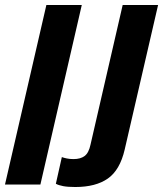

<svg xmlns="http://www.w3.org/2000/svg" viewBox="-29 -740 654 770"><path d="M-9 0 157 -720H299L133 0ZM273 10Q243 10 224.5 6.5Q206 3 195 -3L219 -110Q227 -107 239 -104.5Q251 -102 266 -102Q294 -102 310.5 -114.5Q327 -127 334 -160L463 -720H605L471 -140Q452 -58 403.5 -24Q355 10 273 10Z"/></svg>

Font: Instrument Sans Condensed
Style: Bold Italic
Weight: 700
Width: 3
Italic angle: -13°
Designer: Rodrigo Fuenzalida
Foundry: fragTYPE
Version: Version 1.000;gftools[0.9.28]